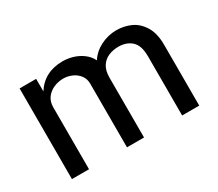

<svg xmlns="http://www.w3.org/2000/svg" viewBox="-101 -738 1075 948"><g transform="rotate(-30 437.0 -263.5)"><path d="M73.8 -517H168.2V-445.6Q220.2 -527 324.4 -527Q353.9 -527 383.1 -518.1Q412.3 -509.2 436.5 -491Q460.8 -472.7 473.6 -446.2Q498.2 -484.1 540.5 -505.5Q582.8 -527 631.2 -527Q673.2 -527 711.2 -510.2Q749.2 -493.4 774.4 -452.9Q799.6 -412.4 799.6 -345.9V0H702.1V-337.2Q702.1 -399.4 673.2 -425.4Q644.4 -451.5 599 -451.5Q567.6 -451.5 541.9 -440.5Q516.2 -429.6 500.5 -405.3Q484.8 -381.1 484.8 -341.2V0H387.6V-362.9Q387.6 -390.8 372.2 -410.8Q356.8 -430.8 333.1 -441.1Q309.4 -451.5 284.8 -451.5Q257.2 -451.5 231.2 -440.8Q205.2 -430.1 188.2 -408Q171.2 -385.8 171.2 -352.9V0H73.8Z"/></g></svg>

Font: Public Sans VF
Style: Regular
Weight: 400
Designer: Pablo Impallari, Rodrigo Fuenzalida (Modified by Dan O. Williams and USWDS)
Version: Version 1.003